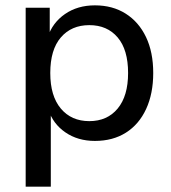

<svg xmlns="http://www.w3.org/2000/svg" viewBox="-20 -518 641 718"><path d="M76 180V-489H166V-378H158Q176 -433 223 -465.5Q270 -498 335 -498Q401 -498 450 -467Q499 -436 526 -379.5Q553 -323 553 -245Q553 -168 526.5 -110.5Q500 -53 451 -22Q402 9 335 9Q271 9 224.5 -23Q178 -55 161 -108H170V180ZM314 -65Q381 -65 420 -112Q459 -159 459 -245Q459 -332 420 -378Q381 -424 314 -424Q247 -424 207.5 -378Q168 -332 168 -245Q168 -159 207.5 -112Q247 -65 314 -65Z"/></svg>

Font: Nunito Sans 12pt ExtraLight 11pt Medium
Style: Regular
Weight: 500
Version: Version 3.101;gftools[0.9.27]